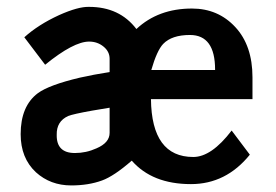

<svg xmlns="http://www.w3.org/2000/svg" viewBox="-20 -532 814 567"><path d="M541 -428.7Q487.3 -428.7 461.9 -402.3Q443.4 -382.8 426.8 -325.2H615.2V-326.2Q615.2 -428.7 541 -428.7ZM281.2 1Q241.2 15.6 190.4 15.6Q128.9 15.6 85.9 -23.4Q41 -65.4 41 -135.7Q41 -218.8 91.8 -256.8Q125 -281.2 215.8 -302.7Q254.9 -311.5 303.7 -319.3V-358.4Q303.7 -379.9 285.6 -394.5Q267.6 -409.2 243.2 -409.2Q197.3 -409.2 113.3 -340.8L51.8 -421.9Q92.8 -459 154.3 -487.3Q210.9 -512.7 243.2 -511.7Q333 -511.7 382.8 -446.3Q447.3 -506.8 546.9 -506.8Q624 -506.8 674.8 -452.1Q725.6 -397.5 725.6 -303.7V-239.3H425.8Q427.7 -68.4 550.8 -68.4Q604.5 -68.4 664.1 -146.5L717.8 -75.2Q647.5 11.7 543.9 11.7Q429.7 11.7 369.1 -57.6Q316.4 -11.7 281.2 1ZM251 -205.1Q196.3 -195.3 181.6 -189.5Q146.5 -173.8 147.5 -133.8Q146.5 -80.1 201.2 -80.1Q234.4 -80.1 264.6 -93.8Q303.7 -110.4 303.7 -139.6V-213.9Q297.9 -212.9 251 -205.1Z"/></svg>

Font: Puritan
Style: Bold
Weight: 700
Version: 2.1